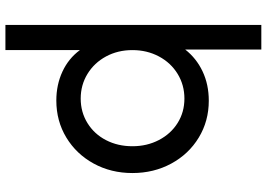

<svg xmlns="http://www.w3.org/2000/svg" viewBox="-158 -627 985 709"><g transform="rotate(90 334.5 -272.5)"><path d="M72 -745H163V-464Q195 -505 243.5 -528Q292 -551 352 -551Q427 -551 488 -514Q549 -477 584 -412.5Q619 -348 619 -269Q619 -190 584 -126Q549 -62 488 -25Q427 12 351 12Q293 12 244.5 -10.5Q196 -33 165 -75V200H72ZM344 -78Q394 -78 434.5 -103Q475 -128 497.5 -171.5Q520 -215 520 -269Q520 -323 497 -367Q474 -411 434 -436Q394 -461 344 -461Q294 -461 253 -436Q212 -411 188.5 -367Q165 -323 165 -269Q165 -215 188.5 -171.5Q212 -128 253 -103Q294 -78 344 -78Z"/></g></svg>

Font: Eudoxus Sans Medium
Style: Regular
Weight: 500
Designer: Stijn de Vries
Foundry: tokotype
Version: Version 2.005